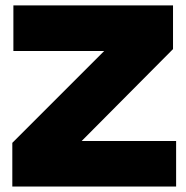

<svg xmlns="http://www.w3.org/2000/svg" viewBox="-20 -680 677 700"><path d="M622.1 -166V0H24.9V-159.2L359.9 -494.1H28.8V-660.2H610.8V-501L277.8 -166Z"/></svg>

Font: Work Sans Black
Style: Regular
Weight: 900
Designer: Wei Huang
Foundry: Wei Huang
Version: Version 2.012